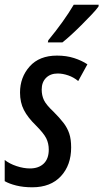

<svg xmlns="http://www.w3.org/2000/svg" viewBox="-30 -785 439 815"><path d="M107 10Q69 10 39 2.5Q9 -5 -10 -16V-106Q10 -90 40 -80Q70 -70 97 -70Q134 -70 155.5 -90.5Q177 -111 177 -150Q177 -176 166.5 -197.5Q156 -219 122 -253Q88 -286 71.5 -318Q55 -350 55 -392Q55 -457 96 -503Q137 -549 212 -549Q252 -549 284.5 -538.5Q317 -528 341 -512L302 -441Q283 -457 259.5 -465Q236 -473 215 -473Q184 -473 165.5 -454.5Q147 -436 147 -405Q147 -380 156.5 -360Q166 -340 197 -311Q223 -285 239.5 -263.5Q256 -242 264 -218Q272 -194 272 -159Q272 -84 228.5 -37Q185 10 107 10ZM175 -614Q208 -654 235.5 -692.5Q263 -731 283 -765H389L388 -757Q378 -743 358 -722Q338 -701 315 -678Q292 -655 270.5 -635.5Q249 -616 235 -605H173Z"/></svg>

Font: Noto Sans ExtraCondensed Medium
Style: Italic
Weight: 500
Width: 2
Italic angle: -12°
Designer: Monotype Design Team
Foundry: Monotype Imaging Inc.
Version: Version 2.013; ttfautohint (v1.8.4.7-5d5b)